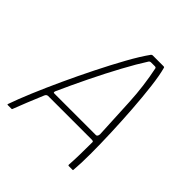

<svg xmlns="http://www.w3.org/2000/svg" viewBox="-182 -806 939 939"><g transform="rotate(45 287.5 -336.5)"><path d="M14 0Q11 0 10.5 -1Q10 -2 11 -5Q28 -54 56.5 -122Q85 -190 120.5 -267Q156 -344 194 -420Q232 -496 268 -561Q304 -626 335 -669Q337 -671 339 -672Q341 -673 343 -673H417Q420 -673 422 -672.5Q424 -672 425 -668Q436 -628 444 -562Q452 -496 457.5 -418.5Q463 -341 466 -262.5Q469 -184 469 -117Q469 -50 465 -6Q465 -2 464.5 -1Q464 0 461 0H435Q433 0 432.5 -1Q432 -2 431 -5Q433 -34 434 -74Q435 -114 435 -162Q436 -167 433 -169Q430 -171 424 -171H121Q116 -170 113 -168Q110 -166 107 -160Q88 -114 71.5 -74Q55 -34 44 -4Q43 -2 42.5 -1Q42 0 39 0ZM135 -201H423Q426 -201 429.5 -204.5Q433 -208 434 -218Q429 -325 423.5 -431.5Q418 -538 397 -638Q395 -643 388 -643H362Q354 -643 350 -637Q319 -589 280.5 -518Q242 -447 203 -367Q164 -287 130 -211Q129 -209 129 -205Q129 -201 135 -201Z"/></g></svg>

Font: Glory Thin
Style: Italic
Weight: 100
Italic angle: -12°
Designer: Robert Leuschke
Foundry: Robert Leuschke
Version: Version 1.011